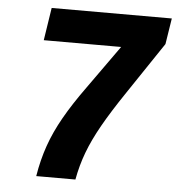

<svg xmlns="http://www.w3.org/2000/svg" viewBox="-51 -748 741 796"><g transform="rotate(5 319.5 -350.0)"><path d="M129 0Q140 -68 161 -128Q182 -188 217 -249.5Q252 -311 304 -383L433 -564H111L132 -700H632L615 -592L470 -376Q414 -293 379 -231Q344 -169 323.5 -114.5Q303 -60 292 0Z"/></g></svg>

Font: Georama
Style: Bold Italic
Weight: 700
Italic angle: -9°
Designer: Jean-Baptiste Levee
Foundry: Production Type
Version: Version 1.000